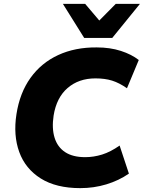

<svg xmlns="http://www.w3.org/2000/svg" viewBox="-20 -961 743 992"><path d="M395 11Q270 11 190.5 -39Q111 -89 79.5 -175.5Q48 -262 65 -371Q82 -481 137.5 -558.5Q193 -636 280.5 -676.5Q368 -717 480 -716Q549 -716 604.5 -698Q660 -680 697 -651L636 -505Q596 -533 559 -544.5Q522 -556 473 -556Q387 -556 329.5 -506.5Q272 -457 257 -364Q247 -298 262 -249.5Q277 -201 316.5 -175Q356 -149 420 -149Q464 -149 507.5 -162.5Q551 -176 598 -209L646 -64Q594 -28 529.5 -8.5Q465 11 395 11ZM415 -765 305 -941H420L493 -855L578 -941H703L560 -765Z"/></svg>

Font: Mulish ExtraLight Black
Style: Italic
Weight: 900
Italic angle: -9°
Version: Version 3.603